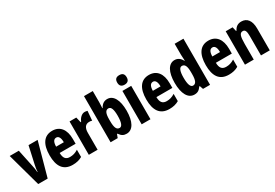

<svg xmlns="http://www.w3.org/2000/svg" viewBox="48 -1749 3928 2740"><g transform="rotate(-30 2011.5 -379.0)"><path d="M155 0H311L463 -550H313L250 -265C241 -223 235 -186 234 -154H230C227 -195 221 -232 212 -270L153 -550H3Z M706 -559C570 -559 500 -456 500 -272C500 -94 566 10 721 10C781 10 833 -2 878 -29V-148C830 -118 790 -107 742 -107C675 -107 643 -145 642 -231H905V-309C905 -466 833 -559 706 -559ZM709 -446C747 -446 770 -408 770 -334H643C644 -415 670 -446 709 -446Z M1242 -560C1189 -560 1148 -509 1128 -461H1121L1100 -550H989V0H1134V-279C1134 -358 1164 -405 1227 -405C1246 -405 1261 -403 1274 -398L1287 -553C1268 -558 1255 -560 1242 -560Z M1493 -578V-760H1348V0H1465L1486 -57H1494C1530 -5 1561 10 1610 10C1713 10 1772 -99 1772 -276C1772 -454 1712 -559 1613 -559C1563 -559 1523 -535 1494 -479H1489C1492 -524 1493 -557 1493 -578ZM1562 -435C1605 -435 1625 -382 1625 -278C1625 -165 1603 -112 1563 -112C1514 -112 1493 -157 1493 -263V-293C1493 -386 1511 -435 1562 -435Z M1933 -768C1879 -768 1855 -742 1855 -689C1855 -637 1882 -611 1933 -611C1984 -611 2011 -637 2011 -689C2011 -741 1987 -768 1933 -768ZM2005 -550H1860V0H2005Z M2300 -559C2164 -559 2094 -456 2094 -272C2094 -94 2160 10 2315 10C2375 10 2427 -2 2472 -29V-148C2424 -118 2384 -107 2336 -107C2269 -107 2237 -145 2236 -231H2499V-309C2499 -466 2427 -559 2300 -559ZM2303 -446C2341 -446 2364 -408 2364 -334H2237C2238 -415 2264 -446 2303 -446Z M2727 10C2780 10 2809 -10 2842 -57H2851L2871 0H2987V-760H2842V-578C2842 -557 2844 -525 2847 -479H2842C2813 -535 2773 -560 2722 -560C2623 -560 2563 -453 2563 -276C2563 -98 2622 10 2727 10ZM2772 -111C2732 -111 2710 -165 2710 -277C2710 -381 2731 -435 2772 -435C2821 -435 2842 -391 2842 -292V-261C2842 -156 2820 -111 2772 -111Z M3280 -559C3144 -559 3074 -456 3074 -272C3074 -94 3140 10 3295 10C3355 10 3407 -2 3452 -29V-148C3404 -118 3364 -107 3316 -107C3249 -107 3217 -145 3216 -231H3479V-309C3479 -466 3407 -559 3280 -559ZM3283 -446C3321 -446 3344 -408 3344 -334H3217C3218 -415 3244 -446 3283 -446Z M3823 -560C3766 -560 3725 -533 3701 -481H3692L3676 -550H3562V0H3707V-258C3707 -386 3723 -431 3774 -431C3815 -431 3826 -392 3826 -317V0H3971V-361C3971 -489 3917 -560 3823 -560Z"/></g></svg>

Font: Noto Sans Armenian ExtraCondensed ExtraBold
Style: Regular
Weight: 800
Width: 2
Designer: Monotype Design Team
Foundry: Monotype Imaging Inc.
Version: Version 2.008